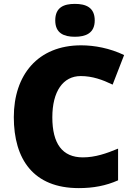

<svg xmlns="http://www.w3.org/2000/svg" viewBox="-20 -1008 689 987"><path d="M365 -988C309 -988 264 -971 264 -903C264 -837 309 -819 365 -819C420 -819 467 -837 467 -903C467 -971 420 -988 365 -988ZM395 -617C455 -617 507 -598 559 -573L618 -725C545 -760 466 -775 397 -775C174 -775 51 -622 51 -406C51 -189 152 -41 385 -41C459 -41 524 -53 587 -81V-244C527 -219 469 -199 406 -199C300 -199 249 -270 249 -405C249 -538 304 -617 395 -617Z"/></svg>

Font: Noto Sans Tamil UI Black
Style: Regular
Weight: 900
Designer: Jelle Bosma - Monotype Design Team
Foundry: Monotype Imaging Inc.
Version: Version 2.004